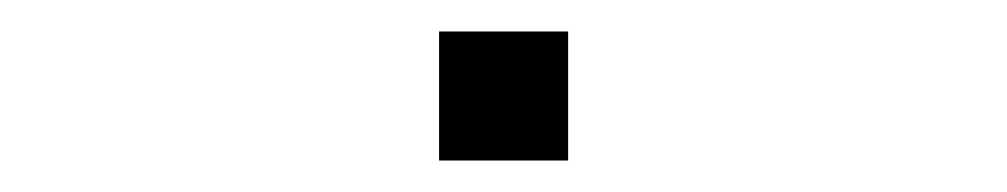

<svg xmlns="http://www.w3.org/2000/svg" viewBox="-20 -367 640 122"><path d="M259 -347H341V-265H259Z"/></svg>

Font: Tiny Thin
Style: Regular
Weight: 100
Monospace: yes
Designer: Philipp Nurullin, Konstantin Bulenkov
Foundry: JetBrains
Version: Version 2.251; ttfautohint (v1.8.4.7-5d5b)